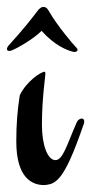

<svg xmlns="http://www.w3.org/2000/svg" viewBox="-45 -527 263 554"><path d="M191 -185C186 -185 179 -181 176 -173C149 -112 137 -65 115 -65C92 -65 76 -109 76 -167C76 -244 86 -306 86 -315C86 -318 85 -320 84 -320C73 -320 31 -292 12 -252C5 -208 2 -166 2 -119C2 -12 49 7 82 7C89 7 96 5 101 4C122 -3 137 -24 156 -64C169 -92 182 -127 197 -170C198 -172 198 -174 198 -177C198 -182 195 -185 191 -185ZM174 -391C166 -399 120 -453 96 -495C91 -504 87 -507 80 -507C75 -507 71 -504 66 -499C15 -432 -9 -409 -20 -396C-23 -392 -25 -389 -25 -386C-25 -382 -23 -380 -18 -380C-16 -380 -13 -381 -10 -382C5 -388 51 -414 75 -438C113 -395 150 -382 161 -379C164 -378 167 -377 170 -377C175 -377 179 -380 179 -383C179 -385 177 -388 174 -391Z"/></svg>

Font: Engagement
Style: Regular
Weight: 400
Designer: Astigmatic (AOETI)
Foundry: Astigmatic (AOETI)
Version: Version 1.000